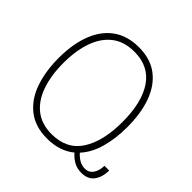

<svg xmlns="http://www.w3.org/2000/svg" viewBox="-182 -900 1087 1087"><g transform="rotate(45 361.5 -357.0)"><path d="M336 10Q240 10 178.5 -39Q117 -88 88.5 -171.5Q60 -255 60 -359Q60 -472 92 -554Q124 -636 186 -680Q248 -724 339 -724Q430 -724 490.5 -679Q551 -634 581.5 -551.5Q612 -469 612 -358Q612 -267 591 -191Q570 -115 524 -65Q542 -45 562.5 -33Q583 -21 608 -21Q640 -21 657.5 -47Q675 -73 675 -111H713Q713 -59 688 -24.5Q663 10 610 10Q576 10 550 -4.5Q524 -19 502 -44Q471 -18 429.5 -4Q388 10 336 10ZM336 -26Q457 -26 514.5 -115Q572 -204 572 -358Q572 -516 513 -602Q454 -688 339 -688Q258 -688 205 -647.5Q152 -607 125.5 -532.5Q99 -458 99 -359Q99 -258 125.5 -183Q152 -108 204.5 -67Q257 -26 336 -26Z"/></g></svg>

Font: Noto Sans Georgian SemiCondensed ExtraLight
Style: Regular
Weight: 200
Width: 4
Designer: Monotype Design Team, Akaki Razmadze
Foundry: Google LLC
Version: Version 2.005; ttfautohint (v1.8.4.7-5d5b)